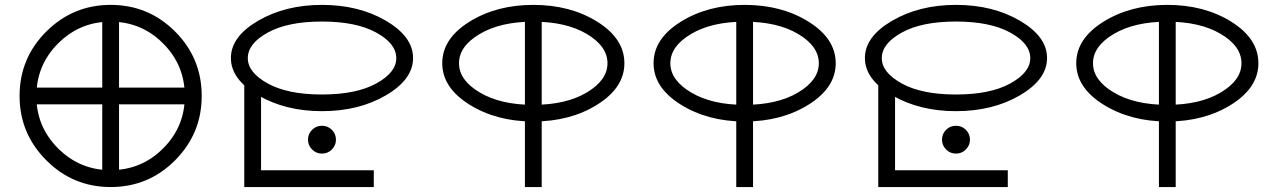

<svg xmlns="http://www.w3.org/2000/svg" viewBox="-20 -775 5132 771"><path d="M424.3 -755.4Q576.2 -755.4 683.1 -648.4Q790 -541.5 790 -389.6Q790 -238.8 683.1 -131.3Q576.2 -23.9 424.3 -23.9Q273.4 -23.9 166 -131.3Q58.6 -238.8 58.6 -389.6Q58.6 -541.5 166 -648.4Q273.4 -755.4 424.3 -755.4ZM423.8 -688Q300.8 -688 213.4 -600.6Q126 -513.2 126 -389.2Q126 -266.1 213.4 -179Q300.8 -91.8 423.8 -91.8Q547.9 -91.8 635 -179Q722.2 -266.1 722.2 -389.2Q722.2 -513.2 635 -600.6Q547.9 -688 423.8 -688ZM99.1 -423.3H749.5V-356H99.1ZM390.6 -64.5V-714.8H458V-64.5Z M1272.5 -688.5Q1135.7 -688.5 1055.4 -644.3Q975.1 -600.1 975.1 -541.5Q975.1 -483.9 1055.4 -439.7Q1135.7 -395.5 1272.5 -395.5Q1410.2 -395.5 1490.7 -439.7Q1571.3 -483.9 1571.3 -541.5Q1571.3 -600.1 1490.7 -644.3Q1410.2 -688.5 1272.5 -688.5ZM1272.9 -755.4Q1420.9 -755.4 1529.8 -691.7Q1638.7 -627.9 1638.7 -542Q1638.7 -456.1 1529.8 -392.3Q1420.9 -328.6 1272.9 -328.6Q1126 -328.6 1016.6 -392.3Q907.2 -456.1 907.2 -542Q907.2 -627.9 1016.6 -691.7Q1126 -755.4 1272.9 -755.4ZM960.9 -23.9V-446.8H1028.3V-23.9ZM960.9 -91.3H1481V-23.9H960.9ZM1272.9 -270Q1296.4 -270 1312.7 -253.7Q1329.1 -237.3 1329.1 -213.9Q1329.1 -191.4 1312.7 -174.8Q1296.4 -158.2 1272.9 -158.2Q1249.5 -158.2 1233.2 -174.8Q1216.8 -191.4 1216.8 -213.9Q1216.8 -237.3 1233.2 -253.7Q1249.5 -270 1272.9 -270Z M2121.1 -688Q1990.2 -688 1906.7 -638.7Q1823.2 -589.4 1823.2 -521Q1823.2 -453.1 1906.7 -403.6Q1990.2 -354 2121.1 -354Q2252.9 -354 2336.2 -403.6Q2419.4 -453.1 2419.4 -521Q2419.4 -589.4 2336.2 -638.7Q2252.9 -688 2121.1 -688ZM2087.9 -23.9V-714.8H2155.3V-23.9ZM2121.6 -755.4Q2270.5 -755.4 2378.9 -687.5Q2487.3 -619.6 2487.3 -521Q2487.3 -423.3 2378.9 -355.2Q2270.5 -287.1 2121.6 -287.1Q1973.6 -287.1 1864.7 -355.2Q1755.9 -423.3 1755.9 -521Q1755.9 -619.6 1864.7 -687.5Q1973.6 -755.4 2121.6 -755.4Z M2969.7 -688Q2838.9 -688 2755.4 -638.7Q2671.9 -589.4 2671.9 -521Q2671.9 -453.1 2755.4 -403.6Q2838.9 -354 2969.7 -354Q3101.6 -354 3184.8 -403.6Q3268.1 -453.1 3268.1 -521Q3268.1 -589.4 3184.8 -638.7Q3101.6 -688 2969.7 -688ZM2936.5 -23.9V-714.8H3003.9V-23.9ZM2970.2 -755.4Q3119.1 -755.4 3227.5 -687.5Q3335.9 -619.6 3335.9 -521Q3335.9 -423.3 3227.5 -355.2Q3119.1 -287.1 2970.2 -287.1Q2822.3 -287.1 2713.4 -355.2Q2604.5 -423.3 2604.5 -521Q2604.5 -619.6 2713.4 -687.5Q2822.3 -755.4 2970.2 -755.4Z M3818.4 -688.5Q3681.6 -688.5 3601.3 -644.3Q3521 -600.1 3521 -541.5Q3521 -483.9 3601.3 -439.7Q3681.6 -395.5 3818.4 -395.5Q3956.1 -395.5 4036.6 -439.7Q4117.2 -483.9 4117.2 -541.5Q4117.2 -600.1 4036.6 -644.3Q3956.1 -688.5 3818.4 -688.5ZM3818.8 -755.4Q3966.8 -755.4 4075.7 -691.7Q4184.6 -627.9 4184.6 -542Q4184.6 -456.1 4075.7 -392.3Q3966.8 -328.6 3818.8 -328.6Q3671.9 -328.6 3562.5 -392.3Q3453.1 -456.1 3453.1 -542Q3453.1 -627.9 3562.5 -691.7Q3671.9 -755.4 3818.8 -755.4ZM3506.8 -23.9V-446.8H3574.2V-23.9ZM3506.8 -91.3H4026.9V-23.9H3506.8ZM3818.8 -270Q3842.3 -270 3858.6 -253.7Q3875 -237.3 3875 -213.9Q3875 -191.4 3858.6 -174.8Q3842.3 -158.2 3818.8 -158.2Q3795.4 -158.2 3779.1 -174.8Q3762.7 -191.4 3762.7 -213.9Q3762.7 -237.3 3779.1 -253.7Q3795.4 -270 3818.8 -270Z M4667 -688Q4536.1 -688 4452.6 -638.7Q4369.1 -589.4 4369.1 -521Q4369.1 -453.1 4452.6 -403.6Q4536.1 -354 4667 -354Q4798.8 -354 4882.1 -403.6Q4965.3 -453.1 4965.3 -521Q4965.3 -589.4 4882.1 -638.7Q4798.8 -688 4667 -688ZM4633.8 -23.9V-714.8H4701.2V-23.9ZM4667.5 -755.4Q4816.4 -755.4 4924.8 -687.5Q5033.2 -619.6 5033.2 -521Q5033.2 -423.3 4924.8 -355.2Q4816.4 -287.1 4667.5 -287.1Q4519.5 -287.1 4410.6 -355.2Q4301.8 -423.3 4301.8 -521Q4301.8 -619.6 4410.6 -687.5Q4519.5 -755.4 4667.5 -755.4Z"/></svg>

Font: Stelpolvo Sans Regula
Style: Regular
Weight: 400
Designer: Itomi Saki
Foundry: Itomi Saki
Version: Version 1.003;December 30, 2023;FontCreator 15.0.0.2927 64-b